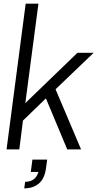

<svg xmlns="http://www.w3.org/2000/svg" viewBox="-20 -820 541 1054"><path d="M425 0H349L232 -280L106 -158L86 0H16L121 -800H191L119 -254L405 -530H494L285 -330ZM113 214 118 178Q175 178 191 124H149L158 56H239L232 107Q224 162 192.5 188Q161 214 113 214Z"/></svg>

Font: Tanohe Sans
Style: Italic
Weight: 400
Designer: Village Type and Design LLC & Cristiano Sobral
Foundry: Cooper Hewitt Smithsonian Design Museum
Version: Version 1.00;September 29, 2021;FontCreator 13.0.0.2655 64-b